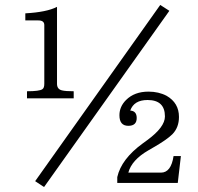

<svg xmlns="http://www.w3.org/2000/svg" viewBox="-20 -754 806 781"><path d="M83 -670.9V-699.7Q170.4 -704.6 211.9 -726.1V-413.1Q211.9 -390.6 232.9 -386.2Q246.6 -382.8 279.8 -382.8V-354H89.8V-382.8Q140.6 -382.8 152.3 -391.1Q160.2 -396 160.2 -413.1V-651.9Q160.2 -670.9 136.2 -670.9ZM457 -9.8V-33.7Q473.6 -107.4 561 -170.9L579.1 -184.1Q650.9 -236.8 650.9 -280.3Q650.9 -347.2 580.1 -347.2Q524.9 -347.2 509.8 -304.2Q536.1 -302.7 536.1 -273.9Q536.1 -242.2 502 -242.2Q465.8 -242.2 465.8 -285.2Q465.8 -320.3 492.7 -347.2Q526.9 -381.3 584 -381.3Q625.5 -381.3 657.7 -364.3Q708 -335.4 708 -278.3Q708 -235.4 681.2 -208Q659.2 -186 604 -154.3L583 -142.1Q515.6 -103 502 -51.8H634.8Q675.8 -51.8 686 -119.1H715.8L703.1 -9.8ZM631.8 -733.9 668.9 -710 159.2 6.8 123 -17.1Z"/></svg>

Font: I.Ming
Style: Regular
Weight: 400
Designer: Ichiten Fonts Project
Version: Version 5.10 Mar 24, 2018